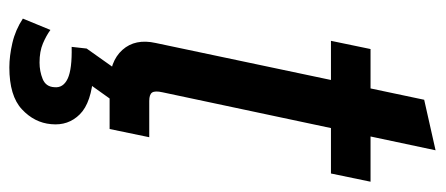

<svg xmlns="http://www.w3.org/2000/svg" viewBox="-276 -422 901 388"><g transform="rotate(90 174.0 -228.5)"><path d="M150.9 0Q104.5 0 81.3 -25.9Q58.1 -51.8 67.4 -93.3L142.1 -447.3H63L79.6 -527.3H159.2L182.1 -635.7L284.2 -658.7L256.3 -527.3H347.7L331.1 -447.3H239.3L167 -106.9Q163.6 -91.8 167.5 -85.9Q171.4 -80.1 184.6 -80.1H257.8L241.2 0ZM116.7 202.6Q93.8 202.6 67.4 196.5Q41 190.4 18.1 175.3L41 119.6Q52.2 127.9 68.4 134.8Q84.5 141.6 106.9 141.6Q124.5 141.6 140.1 135.3Q155.8 128.9 156.7 111.8Q158.7 93.8 139.4 84.7Q120.1 75.7 75.2 76.7L78.6 46.4L126 -20.5H187.5L186.5 -9.8L144 49.8L130.4 32.7Q188 36.6 211.4 60.1Q234.9 83.5 231.4 118.2Q228.5 151.9 201.4 177.2Q174.3 202.6 116.7 202.6Z"/></g></svg>

Font: Schibsted Grotesk Medium
Style: Italic
Weight: 500
Italic angle: -12°
Designer: Bakken & Baeck AS, Henrik Kongsvoll
Foundry: Schibsted ASA
Version: Version 1.100;gftools[0.9.25]